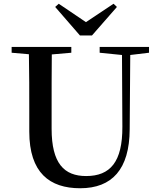

<svg xmlns="http://www.w3.org/2000/svg" viewBox="-20 -985 849 1023"><path d="M293 -965 274 -948 406 -796H470L603 -948L585 -965L438 -867ZM511 -704 630 -692 632 -310C633 -122 567 -47 439 -47C322 -47 255 -114 255 -299V-397C255 -497 255 -597 256 -695L360 -704V-735H42V-704L134 -696C136 -596 136 -496 136 -397V-284C136 -64 245 18 407 18C577 18 670 -83 671 -296L674 -692L774 -704V-735H511Z"/></svg>

Font: GenKiMin2 TW SB
Style: Regular
Weight: 600
Version: Version 2.100;PS 2.1;hotconv 16.6.51;makeotf.lib2.5.65220 DE